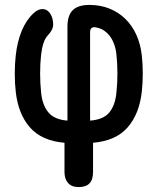

<svg xmlns="http://www.w3.org/2000/svg" viewBox="-20 -580 640 780"><path d="M300 180Q271 180 256.5 163.5Q242 147 242 119V0Q149 -8 101.5 -62.5Q54 -117 44 -207Q40 -241 40 -281Q40 -321 44 -355Q50 -410 68 -454Q86 -498 116 -526Q131 -540 145.5 -542.5Q160 -545 171 -538Q182 -531 189 -515.5Q196 -500 196 -478Q196 -470 191 -459.5Q186 -449 174 -436Q163 -424 156.5 -404Q150 -384 147 -358Q143 -323 143 -281.5Q143 -240 147 -204Q152 -153 176.5 -123.5Q201 -94 254 -90V-472Q254 -517 275.5 -538.5Q297 -560 343 -560Q388 -560 425 -545Q462 -530 489.5 -503Q517 -476 534 -438.5Q551 -401 556 -355Q560 -321 560 -281Q560 -241 556 -207Q546 -117 498.5 -62.5Q451 -8 358 0V119Q358 150 343.5 165Q329 180 300 180ZM346 -449V-90Q400 -94 424 -123Q448 -152 453 -204Q457 -240 457 -281.5Q457 -323 453 -358Q451 -380 444 -399.5Q437 -419 426.5 -433Q416 -447 401.5 -456.5Q387 -466 368 -469Q358 -471 352 -466Q346 -461 346 -449Z"/></svg>

Font: Maple Mono SemiBold
Style: Regular
Weight: 600
Monospace: yes
Designer: subframe7536
Version: Version 7.000